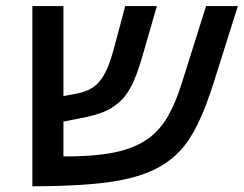

<svg xmlns="http://www.w3.org/2000/svg" viewBox="-20 -622 820 646"><path d="M515.1 -59.6Q474.6 -37.1 418.7 -22.9Q362.8 -8.8 282.7 -2.2Q202.6 4.4 88.9 4.9V-601.6H193.4V-298.8L233.9 -306.2Q281.2 -314.9 305.7 -338.4Q323.7 -355.5 337.2 -383.8Q350.6 -412.1 363.3 -459L401.4 -601.6H507.8L460.9 -439Q439.5 -363.8 420.4 -329.6Q411.1 -312 400.1 -298.1Q389.2 -284.2 376 -273.9Q355 -255.9 325.9 -244.4Q296.9 -232.9 252.9 -224.6L193.4 -212.9V-95.7H204.6Q329.6 -96.2 400.9 -118.2Q449.7 -133.3 484.6 -160.2Q519.5 -187 545.2 -231.2Q570.8 -275.4 591.8 -342.8L673.3 -601.6H780.3L699.7 -346.2Q672.4 -259.8 645.3 -204.6Q618.2 -149.4 586.9 -115.7Q555.7 -82 515.1 -59.6Z"/></svg>

Font: Arimo Medium
Style: Italic
Weight: 500
Italic angle: -12°
Designer: Steve Matteson
Foundry: Monotype Imaging Inc.
Version: Version 1.33